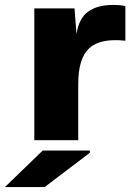

<svg xmlns="http://www.w3.org/2000/svg" viewBox="-81 -568 532 778"><path d="M378 -548Q411 -548 427 -543V-403Q325 -414 280.5 -372.5Q236 -331 236 -228V0H58V-534H221L229 -429Q238 -493 275.5 -520.5Q313 -548 378 -548ZM-61 190 92 42H283V51L100 190Z"/></svg>

Font: Nacelle Heavy
Style: Regular
Weight: 800
Designer: Sora Sagano
Foundry: Sora Sagano
Version: Version 1.000;FEAKit 1.0